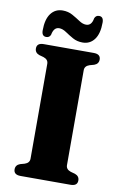

<svg xmlns="http://www.w3.org/2000/svg" viewBox="-98 -950 631 1004"><g transform="rotate(10 218.0 -448.0)"><path d="M314.5 -98Q314.5 -75.5 340 -67L363.5 -60.5Q387 -52 387 -29Q387 0 350.5 0H85.5Q48.5 0 48.5 -29Q48.5 -52 72 -60.5L95.5 -67Q121 -75.5 121 -98V-602Q121 -624.5 95.5 -633L72 -639.5Q48.5 -648 48.5 -671Q48.5 -700 85.5 -700H350.5Q387 -700 387 -671Q387 -648 363.5 -639.5L340 -633Q314.5 -624.5 314.5 -602ZM283 -743.5Q253.5 -743.5 230.5 -756.5Q207.5 -769.5 188 -782.8Q168.5 -796 150.5 -796Q122 -796 114.5 -755.5Q108.5 -739 91 -739Q67 -739 67 -769.5Q67 -829 90.2 -859.8Q113.5 -890.5 152.5 -890.5Q182 -890.5 205.2 -877.5Q228.5 -864.5 247.8 -851.5Q267 -838.5 285 -838.5Q314.5 -838.5 321 -878.5Q327.5 -895.5 345 -895.5Q368.5 -895.5 368.5 -864.5Q368.5 -805 345.2 -774.2Q322 -743.5 283 -743.5Z"/></g></svg>

Font: Fraunces 9pt S000
Style: Bold
Weight: 700
Version: Version 1.000; ttfautohint (v1.8.3)